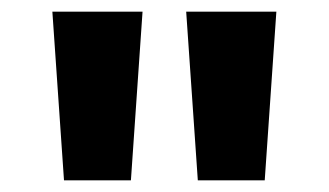

<svg xmlns="http://www.w3.org/2000/svg" viewBox="-20 -770 565 330"><path d="M300 -750H455L435 -460H320ZM70 -750H225L205 -460H90Z"/></svg>

Font: Copperplate Sans CC
Style: Bold
Weight: 700
Designer: indestructible type*
Foundry: Cowboy Collective
Version: Version 1.000